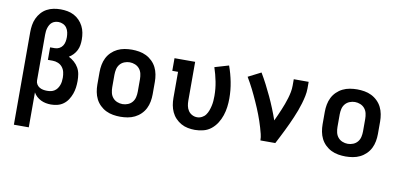

<svg xmlns="http://www.w3.org/2000/svg" viewBox="-84 -1019 3167 1511"><g transform="rotate(10 1500.0 -264.0)"><path d="M87 215V-525Q87 -553 91.5 -581.5Q96 -610 108 -636Q120 -662 139 -683.5Q158 -705 183 -718.5Q208 -732 236 -737.5Q264 -743 293 -743Q320 -743 347.5 -738Q375 -733 399 -720.5Q423 -708 442.5 -688Q462 -668 474.5 -643.5Q487 -619 492 -592Q497 -565 497 -537Q497 -515 493.5 -493Q490 -471 480 -451Q470 -431 454.5 -414.5Q439 -398 420 -387Q444 -375 464.5 -357Q485 -339 498.5 -315.5Q512 -292 516.5 -265Q521 -238 521 -211Q521 -184 517.5 -158Q514 -132 505 -107Q496 -82 481.5 -59.5Q467 -37 445.5 -21Q424 -5 398 1.5Q372 8 346 8Q325 8 304.5 4Q284 0 265.5 -9Q247 -18 231.5 -32Q216 -46 206 -64V215ZM297 -93Q313 -93 328 -96Q343 -99 356 -107.5Q369 -116 378 -128.5Q387 -141 392.5 -155.5Q398 -170 400 -185Q402 -200 402 -216Q402 -238 397 -260Q392 -282 378 -299.5Q364 -317 343 -325.5Q322 -334 300 -334H262V-434H300Q318 -434 334.5 -442.5Q351 -451 361 -466Q371 -481 374.5 -499Q378 -517 378 -535Q378 -554 374 -573.5Q370 -593 359 -609Q348 -625 330 -633.5Q312 -642 293 -642Q279 -642 265.5 -638Q252 -634 241.5 -625.5Q231 -617 224 -604.5Q217 -592 213 -579Q209 -566 207.5 -552.5Q206 -539 206 -525V-159Q206 -143 214.5 -129Q223 -115 236.5 -107Q250 -99 265.5 -96Q281 -93 297 -93Z M900 8Q871 8 841.5 3Q812 -2 785.5 -15Q759 -28 737.5 -49Q716 -70 703 -96Q690 -122 684.5 -151.5Q679 -181 679 -210V-310Q679 -339 684.5 -368.5Q690 -398 703 -424Q716 -450 737.5 -471Q759 -492 785.5 -505Q812 -518 841.5 -523Q871 -528 900 -528Q929 -528 958.5 -523Q988 -518 1014.5 -505Q1041 -492 1062.5 -471Q1084 -450 1097 -424Q1110 -398 1115.5 -368.5Q1121 -339 1121 -310V-210Q1121 -181 1115.5 -151.5Q1110 -122 1097 -96Q1084 -70 1062.5 -49Q1041 -28 1014.5 -15Q988 -2 958.5 3Q929 8 900 8ZM900 -93Q922 -93 943 -101.5Q964 -110 978 -127Q992 -144 997 -166Q1002 -188 1002 -210V-310Q1002 -332 997 -354Q992 -376 978 -393Q964 -410 943 -418.5Q922 -427 900 -427Q878 -427 857 -418.5Q836 -410 822 -393Q808 -376 803 -354Q798 -332 798 -310V-210Q798 -188 803 -166Q808 -144 822 -127Q836 -110 857 -101.5Q878 -93 900 -93Z M1496 8Q1468 8 1439.5 2.5Q1411 -3 1386 -17Q1361 -31 1341 -52Q1321 -73 1309 -99Q1297 -125 1292 -153Q1287 -181 1287 -210V-419H1241V-520H1406V-210Q1406 -189 1410 -168.5Q1414 -148 1425.5 -130.5Q1437 -113 1456 -103Q1475 -93 1496 -93Q1516 -93 1534.5 -102.5Q1553 -112 1564.5 -128Q1576 -144 1583 -163Q1590 -182 1594.5 -202Q1599 -222 1600.5 -242Q1602 -262 1602 -282Q1602 -339 1591 -395Q1580 -451 1562 -505L1674 -538Q1696 -477 1708.5 -412.5Q1721 -348 1721 -283Q1721 -248 1716.5 -213.5Q1712 -179 1701 -146Q1690 -113 1671.5 -83.5Q1653 -54 1626 -32Q1599 -10 1565 -1Q1531 8 1496 8Z M2019 0Q2019 -26 2012.5 -51Q2006 -76 1999 -100.5Q1992 -125 1983.5 -149.5Q1975 -174 1966 -198Q1957 -222 1947 -245.5Q1937 -269 1926.5 -292.5Q1916 -316 1905 -339.5Q1894 -363 1882.5 -386Q1871 -409 1858.5 -431.5Q1846 -454 1833 -476L1935 -528Q1960 -486 1982.5 -442.5Q2005 -399 2025.5 -355Q2046 -311 2064.5 -265.5Q2083 -220 2099 -174Q2110 -197 2120.5 -221Q2131 -245 2141 -268.5Q2151 -292 2160 -316.5Q2169 -341 2176.5 -366Q2184 -391 2189 -416.5Q2194 -442 2194 -468V-520H2313V-468Q2313 -437 2306.5 -406Q2300 -375 2291 -344.5Q2282 -314 2271 -284.5Q2260 -255 2247.5 -226Q2235 -197 2222 -168.5Q2209 -140 2195 -112Q2181 -84 2167 -56Q2153 -28 2138 0Z M2700 8Q2671 8 2641.5 3Q2612 -2 2585.5 -15Q2559 -28 2537.5 -49Q2516 -70 2503 -96Q2490 -122 2484.5 -151.5Q2479 -181 2479 -210V-310Q2479 -339 2484.5 -368.5Q2490 -398 2503 -424Q2516 -450 2537.5 -471Q2559 -492 2585.5 -505Q2612 -518 2641.5 -523Q2671 -528 2700 -528Q2729 -528 2758.5 -523Q2788 -518 2814.5 -505Q2841 -492 2862.5 -471Q2884 -450 2897 -424Q2910 -398 2915.5 -368.5Q2921 -339 2921 -310V-210Q2921 -181 2915.5 -151.5Q2910 -122 2897 -96Q2884 -70 2862.5 -49Q2841 -28 2814.5 -15Q2788 -2 2758.5 3Q2729 8 2700 8ZM2700 -93Q2722 -93 2743 -101.5Q2764 -110 2778 -127Q2792 -144 2797 -166Q2802 -188 2802 -210V-310Q2802 -332 2797 -354Q2792 -376 2778 -393Q2764 -410 2743 -418.5Q2722 -427 2700 -427Q2678 -427 2657 -418.5Q2636 -410 2622 -393Q2608 -376 2603 -354Q2598 -332 2598 -310V-210Q2598 -188 2603 -166Q2608 -144 2622 -127Q2636 -110 2657 -101.5Q2678 -93 2700 -93Z"/></g></svg>

Font: Iosevka Etoile
Style: Bold
Weight: 700
Designer: Belleve Invis
Foundry: Belleve Invis
Version: Version 28.1.0; ttfautohint (v1.8.4)